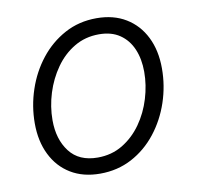

<svg xmlns="http://www.w3.org/2000/svg" viewBox="-67 -616 715 697"><g transform="rotate(-10 290.5 -268.0)"><path d="M248 11.2Q185.5 11.2 140.1 -16.4Q94.7 -43.9 70.1 -93.8Q45.4 -143.6 45.4 -209.5Q45.4 -272.9 65.7 -333.3Q85.9 -393.6 123.8 -441.7Q161.6 -489.7 214.4 -518.3Q267.1 -546.9 332 -546.9Q394.5 -546.9 439.9 -519.3Q485.4 -491.7 510 -442.1Q534.7 -392.6 534.7 -326.2Q534.7 -262.2 514.4 -201.9Q494.1 -141.6 456.1 -93.3Q418 -44.9 365.2 -16.8Q312.5 11.2 248 11.2ZM249.5 -47.9Q300.8 -47.9 341.6 -72.5Q382.3 -97.2 410.9 -137.7Q439.5 -178.2 454.3 -227.3Q469.2 -276.4 469.2 -325.2Q469.2 -372.6 453.6 -409.2Q438 -445.8 407.2 -466.8Q376.5 -487.8 330.6 -487.8Q279.8 -487.8 239.3 -463.6Q198.7 -439.5 170.2 -398.9Q141.6 -358.4 126.2 -309.1Q110.8 -259.8 110.8 -209.5Q110.8 -139.2 145.8 -93.5Q180.7 -47.9 249.5 -47.9Z"/></g></svg>

Font: Inter 18pt Light
Style: Italic
Weight: 300
Italic angle: -9.3988°
Designer: Rasmus Andersson
Foundry: rsms
Version: Version 4.001;git-66647c0bb